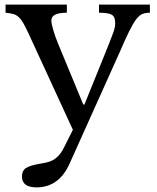

<svg xmlns="http://www.w3.org/2000/svg" viewBox="-20 -550 679 830"><path d="M281 157Q235 260 138 260Q75 260 75 213Q75 188 92 176.5Q109 165 157 157Q178 154 193 149Q208 144 220 135Q232 126 241.5 113Q251 100 260 81L295 11L103 -406Q90 -434 80.5 -450.5Q71 -467 60.5 -476.5Q50 -486 37 -489.5Q24 -493 4 -495V-530H269V-495Q202 -495 202 -462Q202 -449 210 -421Q218 -393 230 -364L340 -98H345L436 -323Q449 -356 457.5 -377Q466 -398 470.5 -411.5Q475 -425 476.5 -433.5Q478 -442 478 -451Q478 -477 463.5 -486Q449 -495 408 -495V-530H628V-495Q610 -495 596.5 -490Q583 -485 569.5 -467.5Q556 -450 539.5 -417Q523 -384 499 -328Z"/></svg>

Font: SVN-Libre Baskerville
Style: Regular
Weight: 400
Designer: Pablo Impallari, Rodrigo Fuenzalida
Foundry: Pablo Impallari, Rodrigo Fuenzalida
Version: Version 1.000; ttfautohint (v1.8.4)